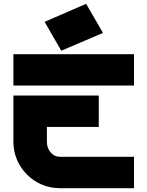

<svg xmlns="http://www.w3.org/2000/svg" viewBox="-20 -983 770 1003"><path d="M496 -484V-320H225V-242Q225 -210 244.5 -187Q264 -164 292 -164H680V0H292Q242 0 198 -19Q154 -38 121 -71Q88 -104 69 -148Q50 -192 50 -242V-484ZM680 -700V-536H50V-700ZM213 -869 430 -963 518 -811 300 -718Z"/></svg>

Font: Aoudax Cyrillic
Style: Regular
Weight: 400
Designer: William Zhang
Foundry: William Zhang
Version: Version 1.00 June 4, 2021, initial release